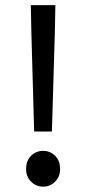

<svg xmlns="http://www.w3.org/2000/svg" viewBox="-20 -695 329 733"><path d="M99.6 -576.2 97.7 -675.3H191.4L189.5 -576.2L178.2 -192.9H110.4ZM79.6 -49.8Q79.6 -81.5 98.6 -100.3Q117.7 -119.1 145 -119.1Q171.4 -119.1 190.4 -100.3Q209.5 -81.5 209.5 -49.8Q209.5 -20.5 190.4 -1.5Q171.4 17.6 145 17.6Q117.7 17.6 98.6 -1.5Q79.6 -20.5 79.6 -49.8Z"/></svg>

Font: Pyidaungsu Numbers
Style: Regular
Weight: 400
Designer: Sun Tun
Foundry: MCF
Version: Version 1.083; ttfautohint (v1.8.2)